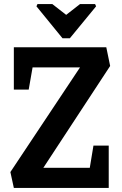

<svg xmlns="http://www.w3.org/2000/svg" viewBox="-20 -923 599 943"><path d="M164 -903H237L305 -850L373 -903H447L452 -892L323 -735H287L159 -892ZM48 0 31 -78 373 -592H140L121 -483H48V-691H502L521 -599L193 -99H421L439 -208H514V0Z"/></svg>

Font: Kreon SemiBold
Style: Regular
Weight: 600
Designer: Julia Petretta
Foundry: Julia Petretta and Eli Heuer
Version: Version 2.002